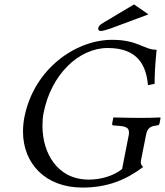

<svg xmlns="http://www.w3.org/2000/svg" viewBox="-20 -838 746 868"><path d="M487 -658C322 -658 133 -527 90 -307C86 -285 84 -264 84 -243C84 -100 184 10 353 10C466 10 550 -25 627 -83C618 -92 615 -100 617 -111L640 -227C646 -262 663 -268 691 -271C696 -272 700 -274 701 -279L706 -305L704 -307C675 -306 654 -305 615 -305C578 -305 539 -306 494 -307L492 -305L487 -279C486 -274 489 -271 493 -271L517 -269C549 -267 563 -260 563 -240C563 -236 563 -232 562 -227L532 -74C493 -42 434 -26 382 -26C236 -26 172 -150 172 -268C172 -288 173 -308 177 -327C211 -502 337 -621 467 -621C606 -621 641 -539 649 -453L679 -459C679 -501 681 -541 688 -613C630 -613 604 -658 487 -658ZM436 -698C445 -698 461 -703 482 -710L651 -773L586 -818L445 -734C431 -725 424 -718 424 -709C424 -701 428 -698 436 -698Z"/></svg>

Font: Libertinus Serif
Style: Italic
Weight: 400
Italic angle: -12°
Designer: Philipp H. Poll, Khaled Hosny
Foundry: Caleb Maclennan
Version: Version 7.050;RELEASE